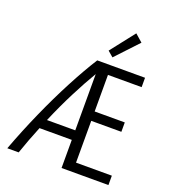

<svg xmlns="http://www.w3.org/2000/svg" viewBox="-163 -1052 1053 1174"><g transform="rotate(20 363.5 -465.0)"><path d="M20 0Q68 -129 124 -255Q180 -381 239 -493.5Q298 -606 353 -693H664V-632H445V-394H641V-333H445V-61H678V0H373V-183H163Q144 -137 126.5 -90.5Q109 -44 94 0ZM189 -245H373V-611Q330 -539 281.5 -444Q233 -349 189 -245ZM434 -742 398 -773 521 -930 570 -887Z"/></g></svg>

Font: Ubuntu Sans Condensed
Style: Regular
Weight: 400
Width: 3
Designer: Dalton Maag Ltd
Foundry: Dalton Maag Ltd
Version: Version 1.006; ttfautohint (v1.8.4.7-5d5b)